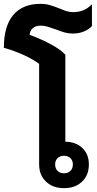

<svg xmlns="http://www.w3.org/2000/svg" viewBox="-56 -968 501 996"><path d="M421 -946V-833Q406 -816 380 -805Q354 -794 322 -794Q299 -794 279.5 -799.5Q260 -805 232 -816Q204 -826 188 -830.5Q172 -835 154 -835Q130 -835 114.5 -822Q99 -809 98 -787Q161 -764 211 -736.5Q261 -709 283 -684V-233Q338 -232 371.5 -200Q405 -168 405 -115Q405 -59 369.5 -25.5Q334 8 276 8Q218 8 182.5 -26Q147 -60 147 -115V-637Q116 -660 68.5 -682Q21 -704 -36 -720Q-36 -832 12.5 -890Q61 -948 154 -948Q181 -948 201.5 -942Q222 -936 253 -924Q276 -914 291.5 -909.5Q307 -905 324 -905Q382 -905 421 -946ZM276 -160Q255 -160 242.5 -147.5Q230 -135 230 -115Q230 -94 242.5 -81.5Q255 -69 276 -69Q297 -69 309.5 -81.5Q322 -94 322 -115Q322 -135 309.5 -147.5Q297 -160 276 -160Z"/></svg>

Font: Bai Jamjuree
Style: Bold
Weight: 700
Designer: Katatrad Aksorn Co.,Ltd.
Foundry: Cadson Demak Co.,Ltd.
Version: Version 1.000; ttfautohint (v1.6)